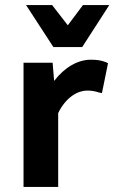

<svg xmlns="http://www.w3.org/2000/svg" viewBox="-20 -739 452 759"><path d="M210 -292C241 -356 289 -381 324 -381C345 -381 356 -378 373 -373L383 -371L407 -489L399 -493C382 -500 364 -503 339 -503C288 -503 235 -473 194 -419L188 -491H73V0H210ZM412 -719H308L248 -639L186 -719H83L191 -553H305Z"/></svg>

Font: Falling Sky
Style: SeBd
Weight: 600
Designer: Paul D. Hunt
Foundry: Adobe Systems Incorporated
Version: Version 1.02